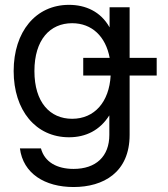

<svg xmlns="http://www.w3.org/2000/svg" viewBox="-20 -545 678 776"><path d="M277.3 210.9C397.5 210.9 503.9 152.3 503.9 0V-239.7H613.3V-311H503.9V-515.6H422.9V-435.1H422.4C386.7 -498.5 325.7 -525.4 258.8 -525.4C124.5 -525.4 35.2 -417 35.2 -257.8C35.2 -99.1 124.5 9.8 258.8 9.8C326.7 9.8 383.3 -18.1 421.4 -78.1H421.9V0C421.9 87.9 367.2 137.7 277.3 137.7C210.9 137.7 160.2 110.4 145.5 54.7H60.5C73.2 156.2 161.1 210.9 277.3 210.9ZM271.5 -64.9C182.1 -64.9 119.1 -131.3 119.1 -257.8C119.1 -384.3 182.1 -451.2 271.5 -451.2C351.6 -451.2 407.2 -397.5 423.3 -311H316.4V-239.7H427.2C421.4 -133.3 362.3 -64.9 271.5 -64.9Z"/></svg>

Font: Raveo Display Display
Style: Regular
Weight: 400
Designer: Jakub Foglar, Rasmus Andersson (Inter)
Foundry: Jakubfoglar.com
Version: Version 1.100;Glyphs 3.2.3 (3260)